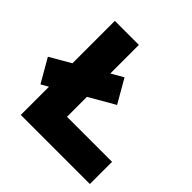

<svg xmlns="http://www.w3.org/2000/svg" viewBox="-232 -865 1022 1022"><g transform="rotate(45 278.5 -354.0)"><path d="M67 0V-212L26 -189L-50 -321L67 -389V-708H248V-493L316 -532L392 -400L248 -317V-167H587V0Z"/></g></svg>

Font: Onest Black
Style: Regular
Weight: 900
Designer: Dmitri Voloshin, Andrey Kudryavtsev
Foundry: Dmitri Voloshin, Andrey Kudryavtsev
Version: Version 1.000;gftools[0.9.33]